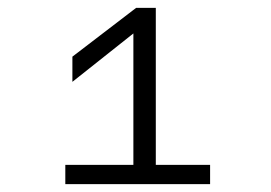

<svg xmlns="http://www.w3.org/2000/svg" viewBox="-20 -768 690 488"><path d="M319 -300V-683L164 -560V-624L326 -748H376V-300ZM146 -349H514V-300H146Z"/></svg>

Font: Azeret Mono Thin ExtraLight
Style: Regular
Weight: 250
Version: Version 1.002